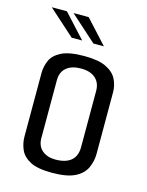

<svg xmlns="http://www.w3.org/2000/svg" viewBox="-100 -691 583 759"><g transform="rotate(15 191.5 -312.0)"><path d="M186 4Q127 4 97 -12Q67 -28 56 -53.5Q45 -79 45 -106V-365Q45 -393 56 -418Q67 -443 98.5 -459Q130 -475 192 -475Q250 -475 281.5 -459.5Q313 -444 325.5 -419Q338 -394 338 -366V-115Q338 -83 325 -55.5Q312 -28 279.5 -12Q247 4 186 4ZM186 -50Q228 -50 250 -68.5Q272 -87 272 -124V-354Q272 -387 251 -405.5Q230 -424 192 -424Q154 -424 132.5 -406Q111 -388 111 -354V-118Q111 -85 132 -67.5Q153 -50 186 -50ZM124 -532 17 -628H79L167 -532ZM213 -532 106 -628H168L256 -532Z"/></g></svg>

Font: Smooch Sans Thin Medium
Style: Regular
Weight: 500
Version: Version 1.010